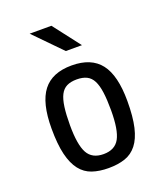

<svg xmlns="http://www.w3.org/2000/svg" viewBox="-134 -806 777 904"><g transform="rotate(-20 255.0 -354.0)"><path d="M445 -260Q445 -181 433 -129.5Q421 -78 397 -47.5Q373 -17 337.5 -5Q302 7 255 7Q209 7 173.5 -5Q138 -17 114 -47.5Q90 -78 77.5 -129.5Q65 -181 65 -260Q65 -388 111 -447.5Q157 -507 255 -507Q353 -507 399 -447.5Q445 -388 445 -260ZM358 -245Q358 -298 353 -335Q348 -372 336.5 -394.5Q325 -417 305 -427Q285 -437 255 -437Q225 -437 205 -427Q185 -417 173.5 -394.5Q162 -372 157 -335Q152 -298 152 -245Q152 -147 175 -105Q198 -63 255 -63Q312 -63 335 -105Q358 -147 358 -245ZM253 -580 121 -715H230L334 -580Z"/></g></svg>

Font: Share
Style: Regular
Weight: 400
Designer: Ralph du Carrois
Version: Version 1.001